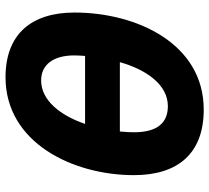

<svg xmlns="http://www.w3.org/2000/svg" viewBox="-52 -714 775 712"><g transform="rotate(-90 336.0 -357.5)"><path d="M286 10C531 10 646 -239 646 -469C646 -628 567 -725 406 -725C163 -725 43 -475 43 -249C43 -85 124 10 286 10ZM485 -430H233C264 -521 320 -593 394 -593C454 -593 487 -546 487 -470C487 -457 486 -443 485 -430ZM299 -123C237 -123 202 -162 202 -249C202 -265 203 -283 205 -301H462C434 -202 378 -123 299 -123Z"/></g></svg>

Font: Noto Sans SemiCondensed ExtraBold
Style: Italic
Weight: 800
Width: 4
Italic angle: -12°
Designer: Monotype Design Team
Foundry: Monotype Imaging Inc.
Version: Version 2.013